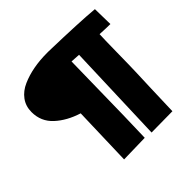

<svg xmlns="http://www.w3.org/2000/svg" viewBox="-185 -882 1095 1095"><g transform="rotate(-45 363.0 -334.5)"><path d="M390.6 30.3 220.2 34.2Q220.2 34.2 231 -326.7Q147 -353 92.3 -403.3Q37.6 -453.6 37.6 -529.8Q37.6 -577.6 63.7 -613Q89.8 -648.4 134.8 -668Q221.7 -706.1 339.4 -706.1H353Q597.2 -699.7 708.5 -689.5L710.9 -566.9Q682.6 -566.9 626.5 -569.8Q624.5 -537.1 623 -423.8Q621.6 -310.5 619.6 -262.2L615.2 -144.5Q614.7 -124.5 609.4 34.7L439.5 36.6L460.4 -569.3L403.3 -572.8L395.5 -148.9Z"/></g></svg>

Font: Seymour One
Style: Book
Weight: 400
Designer: vernon adams
Foundry: vernon adams
Version: Version 1.000; ttfautohint (v0.93) -l 8 -r 50 -G 200 -x 0 -w